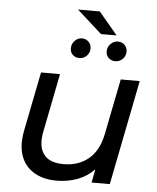

<svg xmlns="http://www.w3.org/2000/svg" viewBox="-58 -912 793 967"><g transform="rotate(5 338.5 -428.0)"><path d="M264 6Q196 6 149 -22.5Q102 -51 83.5 -104Q65 -157 80 -233L139 -530H235L176 -232Q162 -161 190.5 -120.5Q219 -80 292 -80Q367 -80 418 -122Q469 -164 486 -249L542 -530H638L533 0H441L454 -68Q417 -30 368.5 -12Q320 6 264 6ZM506 -619Q487 -619 473 -631.5Q459 -644 459 -664Q459 -687 475 -703Q491 -719 512 -719Q532 -719 545.5 -705.5Q559 -692 559 -673Q559 -649 543 -634Q527 -619 506 -619ZM325 -619Q305 -619 291.5 -631.5Q278 -644 278 -664Q278 -687 293.5 -703Q309 -719 330 -719Q350 -719 363.5 -705.5Q377 -692 377 -673Q377 -649 361 -634Q345 -619 325 -619ZM423 -749 297 -862H407L502 -749Z"/></g></svg>

Font: Montserrat Medium
Style: Italic
Weight: 500
Italic angle: -11.3°
Designer: Julieta Ulanovsky
Foundry: Julieta Ulanovsky
Version: Version 9.000; ttfautohint (v1.8.4.7-5d5b)